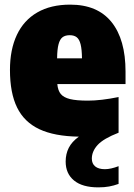

<svg xmlns="http://www.w3.org/2000/svg" viewBox="-20 -579 580 829"><path d="M522 -216H227.5Q230 -188 242.5 -173Q255 -158 282.5 -151.2Q310 -144.5 359.5 -144.5Q416 -144.5 492 -160V-6Q426.5 19.5 401.5 47Q376.5 74.5 376.5 106Q376.5 127.5 391 139.5Q405.5 151.5 433 151.5Q458 151.5 492 138.5V215Q471.5 222.5 451.2 226.2Q431 230 404.5 230Q335.5 230 299.5 200.2Q263.5 170.5 263.5 118.5Q263.5 86 276.8 59.5Q290 33 320.5 11Q215 9.5 149.8 -21.2Q84.5 -52 53.8 -114.8Q23 -177.5 23 -277Q23 -365 52.8 -428.2Q82.5 -491.5 140.8 -525.2Q199 -559 283 -559Q401 -559 461.5 -483.8Q522 -408.5 522 -270ZM226.5 -327H334Q333.5 -366 328 -387.8Q322.5 -409.5 311.2 -418.2Q300 -427 281 -427Q261.5 -427 250 -418.2Q238.5 -409.5 232.8 -388Q227 -366.5 226.5 -327Z"/></svg>

Font: Encode Sans Semi Condensed Black
Style: Regular
Weight: 900
Width: 4
Designer: Multiple Designers
Foundry: Impallari Type
Version: Version 2.000